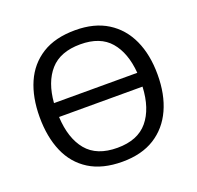

<svg xmlns="http://www.w3.org/2000/svg" viewBox="-128 -862 1037 1009"><g transform="rotate(-20 391.0 -357.5)"><path d="M720.2 -357.9Q720.2 -247.1 682.6 -164.6Q645 -82 572 -36.1Q499 9.8 391.1 9.8Q279.8 9.8 206.3 -36.1Q132.8 -82 96.9 -165Q61 -248 61 -358.9Q61 -469.2 96.9 -551Q132.8 -632.8 206.3 -679Q279.8 -725.1 392.1 -725.1Q499 -725.1 572 -679.4Q645 -633.8 682.6 -551.5Q720.2 -469.2 720.2 -357.9ZM392.1 -646Q279.8 -646 222.9 -581.5Q166 -517.1 157.2 -402.8H623Q613.8 -517.1 558.3 -581.5Q502.9 -646 392.1 -646ZM391.1 -67.9Q504.9 -67.9 561.5 -136Q618.2 -204.1 624 -325.2H157.2Q163.1 -204.1 219.5 -136Q275.9 -67.9 391.1 -67.9Z"/></g></svg>

Font: Kurinto Seri
Style: Regular
Weight: 400
Designer: Kurinto was developed by Clint Goss from a range of fonts that are compatible with the SIL Open Font License Version 1.1
Foundry: Clinton F. Goss
Version: Version 2.196; July 25, 2020